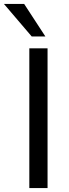

<svg xmlns="http://www.w3.org/2000/svg" viewBox="-61 -949 346 969"><path d="M87 0V-705H179V0ZM99 -765 -41 -929H61L168 -765Z"/></svg>

Font: Nunito Sans 10pt SemiCondensed Medium
Style: Regular
Weight: 500
Width: 4
Designer: Vernon Adams
Foundry: Vernon Adams
Version: Version 3.101;gftools[0.9.27]